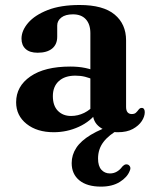

<svg xmlns="http://www.w3.org/2000/svg" viewBox="-20 -504 600 750"><path d="M437 -21.5 448.5 -1Q405 23 384 50.8Q363 78.5 363 115.5Q363 144.5 376 159Q389 173.5 409.5 173.5Q424.5 173.5 436.8 166.2Q449 159 457.5 147Q463 141.5 467.5 139.2Q472 137 478 138.5Q484 140 487.8 146.8Q491.5 153.5 486.5 164Q477 188.5 447.8 206.8Q418.5 225 374.5 225Q320 225 290 200.5Q260 176 260 133Q260 101 278 73.5Q296 46 335 22.5Q374 -1 437 -21.5ZM342.5 -63.5V-74L333 -76V-374.5Q333 -409.5 315.2 -428.8Q297.5 -448 265 -448Q235.5 -448 219.5 -435.5Q203.5 -423 203.5 -404.5V-360.5Q203.5 -330.5 183.5 -314.2Q163.5 -298 127 -298Q96 -298 80 -312.8Q64 -327.5 64 -353Q64 -384.5 90 -414.8Q116 -445 166.5 -464.8Q217 -484.5 291 -484.5Q383 -484.5 427.8 -447.2Q472.5 -410 472.5 -346.5V-86.5Q472.5 -72.5 478.2 -65.5Q484 -58.5 494.5 -58.5Q505.5 -58.5 511 -63.8Q516.5 -69 520.5 -74.5Q523 -78 526 -80.2Q529 -82.5 533.5 -82.5Q539.5 -82.5 542.5 -78Q545.5 -73.5 545.5 -66Q545.5 -49 533.8 -31Q522 -13 498.8 -0.2Q475.5 12.5 440.5 12.5Q396 12.5 369.2 -7.8Q342.5 -28 342.5 -63.5ZM43 -104.5Q43 -167 98.8 -205.5Q154.5 -244 254.5 -244Q287 -244 313.2 -238.5Q339.5 -233 358.5 -223.5L347.5 -191.5Q330.5 -199.5 312.8 -204Q295 -208.5 274.5 -208.5Q233 -208.5 209.8 -187.2Q186.5 -166 186.5 -128.5Q186.5 -91 206.2 -71Q226 -51 257.5 -51Q284.5 -51 309.2 -63.2Q334 -75.5 351 -97.5L362 -69Q334.5 -30 288.2 -8.8Q242 12.5 190 12.5Q124.5 12.5 83.8 -20Q43 -52.5 43 -104.5Z"/></svg>

Font: Fraunces SemiBold
Style: Regular
Weight: 600
Version: Version 1.000;[b76b70a41]